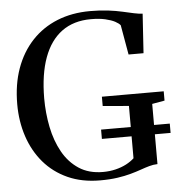

<svg xmlns="http://www.w3.org/2000/svg" viewBox="-54 -803 804 863"><g transform="rotate(-5 348.5 -371.0)"><path d="M363.5 10.5Q281.5 10.5 217.8 -18.2Q154 -47 110.2 -98.2Q66.5 -149.5 44 -217.2Q21.5 -285 21.5 -362.5Q21.5 -452 47.2 -523.8Q73 -595.5 120.8 -646.5Q168.5 -697.5 235.2 -724.5Q302 -751.5 384 -751.5Q429 -751.5 465 -747Q501 -742.5 529.2 -736Q557.5 -729.5 579.5 -724.8Q601.5 -720 618.5 -719.5L607 -542H539.5L516 -676Q509 -685 492.5 -693.8Q476 -702.5 449 -708.8Q422 -715 384.5 -715Q306.5 -715 253.2 -676Q200 -637 172.5 -562.2Q145 -487.5 144.5 -379Q144.5 -312 157.2 -248.8Q170 -185.5 198 -135.2Q226 -85 270.8 -55.5Q315.5 -26 379.5 -26Q409.5 -26 436.2 -32.5Q463 -39 484.5 -50.2Q506 -61.5 521 -75.5V-311.5L403.5 -321.5V-363.5H682.5V-321.5L626 -311.5V-40Q607 -39.5 588.5 -34.2Q570 -29 549 -21.5Q528 -14 501.8 -6.8Q475.5 0.5 441.8 5.5Q408 10.5 363.5 10.5ZM387 -174.5V-216.5H697V-174.5Z"/></g></svg>

Font: Merriweather 96pt
Style: Regular
Weight: 400
Version: Version 2.100